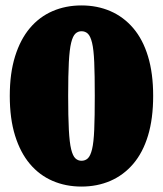

<svg xmlns="http://www.w3.org/2000/svg" viewBox="-20 -676 600 707"><path d="M280 11Q222 11 173.5 -10Q125 -31 90 -72.5Q55 -114 35.5 -176.5Q16 -239 16 -323Q16 -406 35.5 -468.5Q55 -531 90 -572.5Q125 -614 173.5 -635Q222 -656 280 -656Q338 -656 386.5 -635Q435 -614 470.5 -572.5Q506 -531 525 -468.5Q544 -406 544 -323Q544 -239 525 -176.5Q506 -114 470.5 -72.5Q435 -31 386.5 -10Q338 11 280 11ZM280 -84Q294 -84 303.5 -93Q313 -102 319 -126.5Q325 -151 327 -198.5Q329 -246 329 -323Q329 -400 327 -447Q325 -494 319 -518.5Q313 -543 303.5 -552Q294 -561 280 -561Q267 -561 257.5 -552Q248 -543 242 -518.5Q236 -494 233.5 -447Q231 -400 231 -323Q231 -246 233.5 -198.5Q236 -151 242 -126.5Q248 -102 257.5 -93Q267 -84 280 -84Z"/></svg>

Font: Roboto Serif 20pt Black
Style: Regular
Weight: 900
Version: Version 1.008